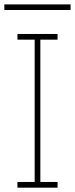

<svg xmlns="http://www.w3.org/2000/svg" viewBox="-46 -868 346 888"><path d="M34.7 0V-26.4H114.3V-684.6H34.7V-710.9H220.2V-684.6H140.6V-26.4H220.2V0ZM-25.9 -821.8V-847.7H280.3V-821.8Z"/></svg>

Font: Roboto Slab Thin
Style: Regular
Weight: 100
Designer: Google
Version: Version 2.000; ttfautohint (v1.8.1.43-b0c9)